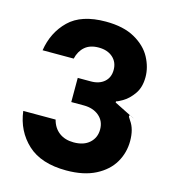

<svg xmlns="http://www.w3.org/2000/svg" viewBox="-108 -808 816 906"><g transform="rotate(15 299.5 -354.5)"><path d="M30 -210H188Q198 -171 226.5 -149.5Q255 -128 298 -128Q347 -128 375 -153.5Q403 -179 403 -219Q403 -260 374 -284.5Q345 -309 299 -309H238V-427H302Q343 -427 367.5 -448.5Q392 -470 392 -507Q392 -545 366 -568Q340 -591 297 -591Q255 -591 230 -569.5Q205 -548 196 -510H44Q58 -600 118.5 -659Q179 -718 298 -718Q385 -718 440.5 -686.5Q496 -655 521 -608Q546 -561 546 -513Q546 -463 523 -430.5Q500 -398 473.5 -382.5Q447 -367 441 -367V-361Q568 -297 536 -314Q504 -331 529 -296Q554 -261 554 -203Q554 -146 526 -98Q498 -50 440.5 -20.5Q383 9 298 9Q175 9 108.5 -52.5Q42 -114 30 -210Z"/></g></svg>

Font: Be Vietnam ExtraBold
Style: Regular
Weight: 800
Designer: Gabriel Lam
Foundry: TypeRant
Version: Version 4.000